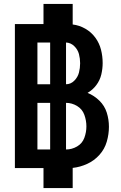

<svg xmlns="http://www.w3.org/2000/svg" viewBox="-20 -858 616 980"><path d="M202 102H351V-1Q389 -5 425 -21.5Q461 -38 487.5 -67.5Q514 -97 525 -135Q536 -173 536 -211Q536 -248 525 -283Q514 -318 487.5 -344Q461 -370 427 -384Q453 -399 471.5 -423.5Q490 -448 497 -477.5Q504 -507 504 -536Q504 -571 495.5 -604.5Q487 -638 466.5 -666Q446 -694 415.5 -711.5Q385 -729 351 -733V-838H202V-735H56V0H202ZM171 -428V-641H236V-428ZM317 -428V-641Q341 -640 359 -622.5Q377 -605 383 -582Q389 -559 389 -535Q389 -535 389 -535Q389 -535 389 -535Q389 -511 383 -487.5Q377 -464 359 -446Q341 -428 317 -428ZM236 -95H171V-333H236ZM317 -95V-333Q347 -333 373.5 -317Q400 -301 410.5 -272Q421 -243 421 -213Q421 -213 421 -213Q421 -213 421 -213Q421 -183 410.5 -154.5Q400 -126 373.5 -110.5Q347 -95 317 -95Z"/></svg>

Font: Iosevka Sparkle Heavy
Style: Regular
Weight: 900
Designer: Belleve Invis
Foundry: Belleve Invis
Version: Version 4.5.0; ttfautohint (v1.8.3)